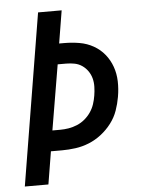

<svg xmlns="http://www.w3.org/2000/svg" viewBox="-53 -777 605 819"><g transform="rotate(-5 250.0 -367.5)"><path d="M20 0 141 -735H242L219 -595H241Q274 -595 306 -589.5Q338 -584 365.5 -568.5Q393 -553 412.5 -529Q432 -505 442.5 -475.5Q453 -446 454 -413Q455 -380 449 -346Q444 -317 434 -288.5Q424 -260 405 -235Q386 -210 361 -190.5Q336 -171 307.5 -159.5Q279 -148 249.5 -144Q220 -140 192 -140H144L121 0ZM158 -228H191Q209 -228 227.5 -231Q246 -234 264 -241.5Q282 -249 297 -261.5Q312 -274 323 -290Q334 -306 340 -324Q346 -342 349 -361Q352 -379 352.5 -398Q353 -417 348.5 -434Q344 -451 334 -465.5Q324 -480 309.5 -490Q295 -500 277.5 -503.5Q260 -507 241 -507H205Z"/></g></svg>

Font: Iosevka Curly Semibold
Style: Italic
Weight: 600
Italic angle: -9°
Monospace: yes
Designer: Belleve Invis
Foundry: Belleve Invis
Version: Version 22.1.2; ttfautohint (v1.8.4)